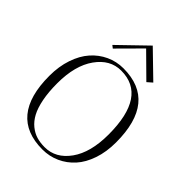

<svg xmlns="http://www.w3.org/2000/svg" viewBox="-265 -1065 1201 1201"><g transform="rotate(45 335.0 -465.0)"><path d="M40 -348.1Q40 -431.2 63.2 -499.8Q86.4 -568.4 126.5 -613.8Q166.5 -659.2 220.2 -684.1Q273.9 -709 335 -709Q629.9 -709 629.9 -348.1Q629.9 -264.6 606.7 -196.5Q583.5 -128.4 543.5 -84Q503.4 -39.6 450 -15.4Q396.5 8.8 335 8.8Q40 8.8 40 -348.1ZM107.9 -350.1Q107.9 -272.5 119.6 -213.1Q131.3 -153.8 151.6 -116Q171.9 -78.1 201.4 -54.2Q231 -30.3 263.2 -20.8Q295.4 -11.2 335 -11.2Q432.6 -11.2 497.3 -101.3Q562 -191.4 562 -350.1Q562 -689 335 -689Q237.8 -689 172.9 -597.9Q107.9 -506.8 107.9 -350.1ZM182.1 -763.2 363.8 -939Q522 -784.7 529.8 -777.8L497.1 -749L347.2 -897L200.2 -749Z"/></g></svg>

Font: Antic Didone
Style: Regular
Weight: 400
Designer: Santiago Orozco
Foundry: Santiago Orozco
Version: Version 2.000